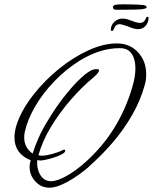

<svg xmlns="http://www.w3.org/2000/svg" viewBox="-20 -796 708 889"><path d="M209 73Q170 73 143.5 44Q117 15 117 -24Q117 -36 122 -54Q47 -84 47 -160Q47 -202 70.5 -254Q94 -306 136 -359Q188 -425 254.5 -478.5Q321 -532 390.5 -563.5Q460 -595 521 -595Q581 -595 619 -554Q657 -513 657 -452Q657 -424 650 -402Q631 -332 592.5 -264.5Q554 -197 502.5 -137Q451 -77 393 -26H394Q346 16 295 44.5Q244 73 209 73ZM216 43Q245 43 287.5 19Q330 -5 372 -42Q531 -182 593 -394Q607 -441 607 -480Q607 -522 589.5 -547.5Q572 -573 535 -573H534Q442 -573 347 -514Q284 -474 231.5 -419.5Q179 -365 143.5 -304.5Q108 -244 95 -186Q92 -173 92 -160Q92 -112 131 -85Q142 -120 159 -158.5Q176 -197 201 -237Q233 -291 269 -338Q305 -385 339 -419.5Q373 -454 398 -468Q403 -471 411.5 -473.5Q420 -476 427 -476Q444 -476 436 -463Q432 -454 410 -435Q360 -394 308.5 -335Q257 -276 216.5 -209.5Q176 -143 158 -77L173 -75Q192 -75 221.5 -83Q251 -91 268 -100Q274 -103 277 -103Q282 -103 282 -98Q282 -90 266 -81.5Q250 -73 228 -66Q206 -59 187.5 -55.5Q169 -52 164 -53L153 -55Q152 -52 152 -41Q152 -6 169.5 18.5Q187 43 216 43ZM498 -653Q493 -653 493 -658Q494 -681 510 -695.5Q526 -710 548 -710Q560 -710 572 -706Q584 -702 606 -694Q618 -690 629 -690Q647 -690 655 -710Q657 -718 663 -718Q668 -718 668 -713Q667 -691 654 -676Q641 -661 618 -661Q604 -661 583 -669.5Q562 -678 555 -679Q542 -684 534 -684Q514 -684 507 -661Q504 -653 498 -653ZM517 -751Q509 -751 506 -754.5Q503 -758 503 -761Q503 -772 515.5 -774Q528 -776 549 -776Q563 -776 589 -775.5Q615 -775 640 -773Q659 -772 659 -762Q659 -758 650.5 -756Q642 -754 637 -753Q624 -752 604 -751.5Q584 -751 564 -751Z"/></svg>

Font: Allison
Style: Regular
Weight: 400
Designer: Robert E. Leuschke
Foundry: Robert E. Leuschke
Version: Version 1.010; ttfautohint (v1.8.3)